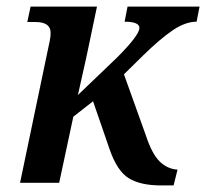

<svg xmlns="http://www.w3.org/2000/svg" viewBox="-20 -556 627 584"><path d="M520 -40Q489 -42 465.5 -65Q442 -88 423 -146L357 -330L414 -386Q467 -438 505.5 -464Q544 -490 578 -490L587 -536H368L359 -490Q404 -490 404 -471Q404 -449 336 -381L217 -267Q224 -300 231.5 -332Q239 -364 249 -412L275 -536H73L63 -489H88Q134 -489 134 -456Q134 -444 131 -430Q128 -416 124 -397L41 0H160L203 -201L263 -248L313 -103Q336 -36 371.5 -14Q407 8 470 8H508Z"/></svg>

Font: Noto Serif SemiCondensed Semi
Style: Italic
Weight: 600
Width: 4
Italic angle: -12°
Designer: Monotype Design Team
Foundry: Monotype Imaging Inc.
Version: Version 1.901